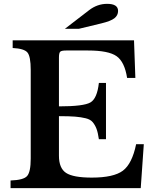

<svg xmlns="http://www.w3.org/2000/svg" viewBox="-20 -980 804 1000"><path d="M287 -680V-426Q416 -426 451 -446.5Q486 -467 495 -548H532V-255H495Q490 -290 482.5 -309.5Q475 -329 463 -343.5Q451 -358 426.5 -364Q402 -370 371.5 -372.5Q341 -375 287 -375V-169Q287 -104 324 -79.5Q361 -55 458 -55Q572 -55 620 -91Q668 -127 689 -229H729L713 0H35V-40Q102 -42 121 -63Q140 -84 140 -154V-616Q140 -686 123 -706.5Q106 -727 46 -730V-770H678L685 -574H642Q629 -658 587 -687.5Q545 -717 438 -717H325Q300 -717 293.5 -710.5Q287 -704 287 -680ZM391 -830H318L444 -927Q487 -960 538 -960Q595 -960 595 -923Q595 -900 576 -885Q557 -870 507 -858Z"/></svg>

Font: Libre Baskerville
Style: Bold
Weight: 700
Designer: Pablo Impallari, Rodrigo Fuenzalida
Foundry: Pablo Impallari, Rodrigo Fuenzalida
Version: Version 1.000